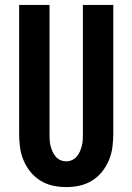

<svg xmlns="http://www.w3.org/2000/svg" viewBox="-20 -755 540 783"><path d="M250 8Q222 8 195 2Q168 -4 144.5 -18.5Q121 -33 103.5 -55Q86 -77 75.5 -102.5Q65 -128 61.5 -155.5Q58 -183 58 -210V-735H182V-210Q182 -198 182.5 -185.5Q183 -173 186 -161Q189 -149 194 -137.5Q199 -126 207 -116.5Q215 -107 226.5 -102Q238 -97 250 -97Q262 -97 273.5 -102Q285 -107 293 -116.5Q301 -126 306 -137.5Q311 -149 314 -161Q317 -173 317.5 -185.5Q318 -198 318 -210V-735H442V-210Q442 -183 438.5 -155.5Q435 -128 424.5 -102.5Q414 -77 396.5 -55Q379 -33 355.5 -18.5Q332 -4 305 2Q278 8 250 8Z"/></svg>

Font: Iosevka SS04 Extrabold
Style: Regular
Weight: 800
Monospace: yes
Designer: Belleve Invis
Foundry: Belleve Invis
Version: Version 19.0.0; ttfautohint (v1.8.4)